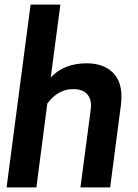

<svg xmlns="http://www.w3.org/2000/svg" viewBox="-20 -820 603 840"><path d="M8.8 0 113.8 -799.8H244.1L202.1 -481.9Q261.7 -543 357.9 -543Q416 -543 453.1 -518.8Q490.2 -494.6 503.2 -453.9Q516.1 -413.1 508.8 -358.9L461.9 0H332L377 -341.8Q382.3 -382.8 362.8 -406.5Q343.3 -430.2 299.8 -430.2Q234.4 -430.2 187 -367.2L139.2 0Z"/></svg>

Font: Cooper Hewitt
Style: Semibold Italic
Weight: 710
Designer: Village Type and Design LLC
Foundry: Cooper Hewitt Smithsonian Design Museum
Version: 1.000